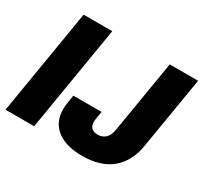

<svg xmlns="http://www.w3.org/2000/svg" viewBox="-151 -934 1215 1151"><g transform="rotate(30 457.0 -359.0)"><path d="M319.3 -727.5 198.7 0H0.5L121.1 -727.5ZM535.6 10.3Q422.9 10.3 360.4 -38.3Q297.9 -86.9 297.9 -177.7Q297.9 -186 298.6 -196.3Q299.3 -206.5 302.2 -225.1Q305.2 -243.7 310.5 -276.4H505.9Q501 -246.6 498.5 -232.2Q496.1 -217.8 495.6 -211.9Q495.1 -206.1 495.1 -202.6Q495.1 -174.8 510 -160.6Q524.9 -146.5 553.2 -146.5Q585.4 -146.5 606.4 -166.3Q627.4 -186 633.8 -225.6L717.3 -727.5H913.6L830.6 -228Q811.5 -113.3 737.1 -51.5Q662.6 10.3 535.6 10.3Z"/></g></svg>

Font: Inter 18pt Black
Style: Italic
Weight: 900
Italic angle: -9.3988°
Designer: Rasmus Andersson
Foundry: rsms
Version: Version 4.001;git-66647c0bb